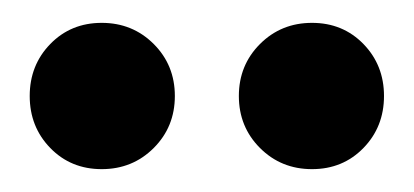

<svg xmlns="http://www.w3.org/2000/svg" viewBox="-20 -711 362 168"><path d="M253 -563Q226 -563 207.5 -581.5Q189 -600 189 -627Q189 -654 207.5 -672.5Q226 -691 253 -691Q280 -691 298 -672.5Q316 -654 316 -627Q316 -600 298 -581.5Q280 -563 253 -563ZM69 -563Q42 -563 24 -581.5Q6 -600 6 -627Q6 -654 24 -672.5Q42 -691 69 -691Q96 -691 114.5 -672.5Q133 -654 133 -627Q133 -600 114.5 -581.5Q96 -563 69 -563Z"/></svg>

Font: DM Sans 11pt
Style: Bold
Weight: 700
Version: Version 4.004;gftools[0.9.30]